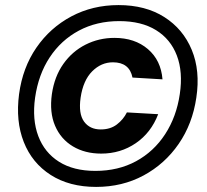

<svg xmlns="http://www.w3.org/2000/svg" viewBox="-20 -729 814 755"><path d="M358 6Q253 6 179.5 -41Q106 -88 73.5 -170.5Q41 -253 55 -359Q69 -463 123 -541.5Q177 -620 260.5 -664.5Q344 -709 446 -709Q552 -709 626 -662Q700 -615 734 -533Q768 -451 752 -345Q737 -242 682.5 -163Q628 -84 544.5 -39Q461 6 358 6ZM355 -57Q445 -57 515 -95Q585 -133 629.5 -201.5Q674 -270 687 -359Q700 -446 675.5 -510.5Q651 -575 593.5 -610.5Q536 -646 449 -646Q360 -646 290 -608.5Q220 -571 175.5 -503.5Q131 -436 118 -345Q106 -259 130.5 -194Q155 -129 212 -93Q269 -57 355 -57ZM378 -125Q314 -125 266.5 -153.5Q219 -182 196.5 -234.5Q174 -287 184 -359Q194 -428 229 -477.5Q264 -527 316.5 -553.5Q369 -580 430 -580Q510 -580 561.5 -536Q613 -492 619 -417L501 -424Q489 -484 424 -484Q378 -484 342.5 -448.5Q307 -413 297 -345Q288 -282 310.5 -251Q333 -220 376 -220Q414 -220 439.5 -239.5Q465 -259 479 -287L602 -280Q574 -207 514 -166Q454 -125 378 -125Z"/></svg>

Font: Host Grotesk Black
Style: Italic
Weight: 900
Italic angle: -8°
Designer: Doğukan Karapınar based on Poppins by Indian Type Foundry, Jonny Pinhorn
Foundry: Element Type
Version: Version 1.000; ttfautohint (v1.8.4.7-5d5b);gftools[0.9.33]